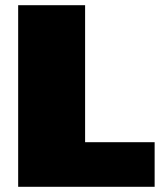

<svg xmlns="http://www.w3.org/2000/svg" viewBox="-20 -720 621 740"><path d="M251 -172H576V0H50V-700H308V-40Z"/></svg>

Font: Pathway Extreme 28pt Black
Style: Regular
Weight: 900
Designer: Eduardo Rodriguez Tunni
Foundry: Eduardo Rodriguez Tunni
Version: Version 1.001;gftools[0.9.26]